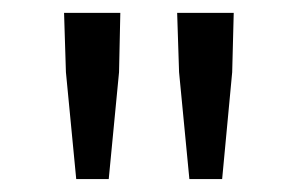

<svg xmlns="http://www.w3.org/2000/svg" viewBox="-20 -710 467 300"><path d="M99.1 -430.2 83 -597.2 80.1 -689.9H168L166 -597.2L149.9 -430.2ZM275.9 -430.2 259.8 -597.2 256.8 -689.9H345.2L342.8 -597.2L327.1 -430.2Z"/></svg>

Font: Source Sans Pro
Style: Regular
Weight: 400
Designer: Paul D. Hunt
Foundry: Adobe Systems Incorporated
Version: Version 3.006;hotconv 1.0.111;makeotfexe 2.5.65597